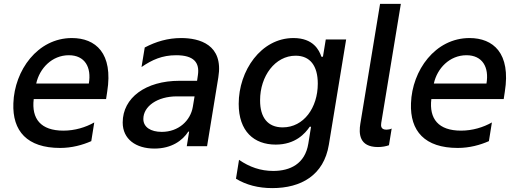

<svg xmlns="http://www.w3.org/2000/svg" viewBox="-20 -747 2657 981"><path d="M347.3 -552.6C171.9 -552.6 54 -387.4 48.3 -219.5C42.6 -77.4 118.6 8.9 287.3 8.9C346.6 8.9 401.6 -6 446.4 -25.9L461.6 -121.4C418 -96.6 362.6 -79.5 304 -79.5C188.2 -79.5 140.3 -139.9 152.3 -240.8H522L527.7 -278.4C559.3 -475.5 468.4 -552.6 347.3 -552.6ZM433.9 -320.3H165.1C181.8 -397.4 245.4 -464.8 331.7 -464.8C413.4 -464.8 448.2 -403.8 433.9 -320.3Z M769.2 12.1C856.5 12.1 912.6 -28.8 942.1 -74.6H946.4L934.3 0H1038L1095.5 -351.6C1123.2 -519.9 998.2 -552.6 905.5 -552.6C837.4 -552.6 776.6 -534.4 719.5 -504.3L703.1 -404.5C756.7 -441.4 808.6 -464.8 880 -464.8C971.2 -464.8 1000.7 -426.8 991.1 -362.9L986.9 -334.2H897C724.8 -334.2 606.9 -247.9 606.9 -121.1C606.9 -35.9 674.4 12.1 769.2 12.1ZM806.5 -73.2C750 -73.2 712.4 -97.3 712.4 -139.2C712.4 -203.8 784.1 -254.6 883.5 -254.6H974.1L965.2 -201C953.1 -130 892 -73.2 806.5 -73.2Z M1371.1 214.1C1518.5 214.1 1634.6 148.4 1660.2 -7.5L1748.6 -545.5H1644.5L1630 -457H1622.2C1610.8 -490.8 1581 -552.6 1479.4 -552.6C1313.2 -552.6 1199.6 -385.3 1199.6 -216.3C1199.6 -76 1277.7 -8.2 1388.8 -8.2C1489 -8.2 1538.7 -64.6 1562.5 -99.4H1569.2L1555.4 -13.5C1538.7 90.9 1461.6 126.4 1376.1 126.4C1311.4 126.4 1254.6 106.5 1201.3 69.6L1185.7 166.2C1237.9 197.8 1299.4 214.1 1371.1 214.1ZM1424.4 -96.2C1347.7 -96.2 1308.6 -147 1308.9 -234.4C1308.6 -358 1385.7 -462.4 1490.4 -462.4C1564.6 -462.4 1603.7 -410.5 1603.7 -319.6C1603.7 -196.7 1532 -96.2 1424.4 -96.2Z M1911.2 4.3C1932.2 4.3 1953.1 0.4 1967.3 -5L1981.2 -90.2C1973 -86.3 1963.1 -84.5 1954.5 -84.5C1926.1 -84.5 1925.4 -103.3 1927.9 -119L2028.1 -727.3H1921.9L1821 -114.3C1813.2 -66.1 1813.9 4.3 1911.2 4.3Z M2378.9 -552.6C2203.5 -552.6 2085.6 -387.4 2079.9 -219.5C2074.2 -77.4 2150.2 8.9 2318.9 8.9C2378.2 8.9 2433.2 -6 2478 -25.9L2493.3 -121.4C2449.6 -96.6 2394.2 -79.5 2335.6 -79.5C2219.8 -79.5 2171.9 -139.9 2183.9 -240.8H2553.6L2559.3 -278.4C2590.9 -475.5 2500 -552.6 2378.9 -552.6ZM2465.6 -320.3H2196.7C2213.4 -397.4 2277 -464.8 2363.3 -464.8C2445 -464.8 2479.8 -403.8 2465.6 -320.3Z"/></svg>

Font: TID UI Medium
Style: Italic
Weight: 500
Italic angle: -9.39999°
Designer: The TID Project Authors
Foundry: Bakken & Bæck
Version: Version 1.001;hotconv 1.0.109;makeotfexe 2.5.65596